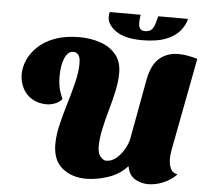

<svg xmlns="http://www.w3.org/2000/svg" viewBox="-58 -930 1108 1013"><g transform="rotate(5 495.5 -423.5)"><path d="M434 20Q358 20 307.5 -21.5Q257 -63 257 -148Q257 -196 270.5 -252.5Q284 -309 302 -368Q320 -427 333.5 -482.5Q347 -538 347 -583Q347 -615 336.5 -628Q326 -641 309 -641Q281 -641 264.5 -603.5Q248 -566 248 -505Q248 -476 253 -450Q258 -424 274 -388Q258 -369 235 -361Q212 -353 194 -353Q147 -353 114 -373.5Q81 -394 64.5 -428Q48 -462 48 -500Q48 -538 65 -576.5Q82 -615 117 -648Q152 -681 206.5 -701Q261 -721 335 -721Q394 -721 445 -704Q496 -687 528 -649.5Q560 -612 560 -551Q560 -506 549 -455Q538 -404 523 -351.5Q508 -299 497 -248.5Q486 -198 486 -154Q486 -119 501.5 -101.5Q517 -84 532 -84Q561 -84 585.5 -105Q610 -126 626.5 -155Q643 -184 648 -208L706 -524Q721 -607 762 -642.5Q803 -678 864 -678Q887 -678 912 -673.5Q937 -669 964 -661L870 -167Q869 -160 867.5 -148.5Q866 -137 866 -124Q866 -96 875.5 -73Q885 -50 913 -45Q885 -15 844 2.5Q803 20 763 20Q724 20 692 0.5Q660 -19 652 -66Q612 -21 551.5 -0.5Q491 20 434 20ZM666 -734Q572 -734 525.5 -767.5Q479 -801 479 -841Q479 -852 482 -867H646Q645 -857 643.5 -847Q642 -837 642 -827Q642 -822 643 -811.5Q644 -801 651.5 -792Q659 -783 676 -783Q701 -783 712.5 -796.5Q724 -810 729 -829.5Q734 -849 739 -867H897Q889 -832 863 -801.5Q837 -771 789 -752.5Q741 -734 666 -734Z"/></g></svg>

Font: Sansita Swashed Black
Style: Regular
Weight: 900
Designer: Pablo Cosgaya
Foundry: Omnibus-Type
Version: Version 1.003; ttfautohint (v1.8.3)